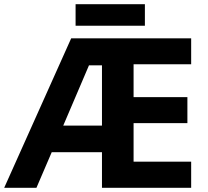

<svg xmlns="http://www.w3.org/2000/svg" viewBox="-20 -897 992 917"><path d="M0 0 320 -714H893V-590H618V-433H875V-309H618V-125H893V0H467V-170H227L154 0ZM467 -297V-585H405L282 -297ZM672 -877V-774H341V-877Z"/></svg>

Font: BC Sans
Style: Bold
Weight: 700
Designer: Monotype Design Team
Province of B.C.
Foundry: Monotype Imaging Inc.
Version: Version 2.000;GOOG;noto-source:20170915:90ef993387c0